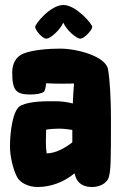

<svg xmlns="http://www.w3.org/2000/svg" viewBox="-20 -740 490 770"><path d="M166 -585C182 -585 220 -619 234 -649C247 -619 286 -585 302 -585C318 -585 350 -620 350 -632C350 -644 285 -720 234 -720C182 -720 121 -644 121 -632C121 -620 149 -585 166 -585ZM413 -463C403 -514 290 -545 221 -545C181 -545 112 -541 74 -525C43 -513 29 -483 29 -450C29 -379 43 -361 101 -361C122 -361 146 -364 156 -372C159 -375 163 -385 164 -398C164 -401 165 -404 165 -406C207 -404 245 -404 277 -405C275 -382 273 -355 272 -325C249 -331 225 -334 203 -334C163 -334 102 -335 64 -317L61 -315C32 -298 20 -215 20 -151C20 -116 32 -60 49 -29C62 -6 95 10 131 10C184 10 237 -10 279 -45C289 2 322 10 350 10C372 10 409 0 417 -32C424 -60 425 -85 425 -264C425 -334 421 -422 413 -463ZM216 -224C234 -224 251 -222 270 -219C270 -211 270 -204 270 -196V-169C239 -145 202 -125 167 -125C165 -139 164 -155 164 -171C164 -191 165 -207 165 -220C183 -223 200 -224 216 -224Z"/></svg>

Font: Manosque
Style: Regular
Weight: 400
Designer: Ariel Martín Pérez
Foundry: Ariel Martín Pérez
Version: Version 1.005;hotconv 1.0.109;makeotfexe 2.5.65596